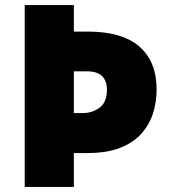

<svg xmlns="http://www.w3.org/2000/svg" viewBox="-20 -734 667 754"><path d="M595 -383Q595 -334 581 -289.5Q567 -245 535.5 -209.5Q504 -174 452 -153.5Q400 -133 324 -133H270V0H77V-714H270V-610H324Q460 -610 527.5 -551Q595 -492 595 -383ZM305 -290Q343 -290 371.5 -311.5Q400 -333 400 -382Q400 -416 381 -435Q362 -454 320 -454H270V-290Z"/></svg>

Font: Noto Sans Oriya Blk
Style: Regular
Weight: 900
Designer: Amélie Bonet and Sol Matas
Foundry: Google LLC
Version: Version 2.006; ttfautohint (v1.8.4.7-5d5b)